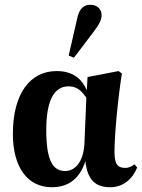

<svg xmlns="http://www.w3.org/2000/svg" viewBox="-20 -770 595 805"><path d="M174 -225C174 -343 204 -408 267 -408C299 -408 320 -393 342 -360L334 -168C330 -89 293 -53 254 -53C203 -53 174 -93 174 -225ZM197 15C257 15 311 -11 338 -94C347 -13 382 15 443 15C494 15 535 -17 555 -68L544 -81C532 -72 520 -66 506 -66C476 -66 460 -78 460 -132C460 -198 472 -339 491 -462L477 -472L347 -447L344 -392C323 -438 288 -472 217 -472C108 -472 34 -380 34 -208C34 -71 94 15 197 15ZM268 -537 290 -528 372 -636C394 -665 406 -686 406 -706C406 -733 386 -750 359 -750C334 -750 312 -737 303 -690Z"/></svg>

Font: Source Serif 4 Display
Style: Bold
Weight: 700
Designer: Frank Grießhammer
Foundry: Adobe Systems Incorporated
Version: Version 4.004;hotconv 1.0.117;makeotfexe 2.5.65602